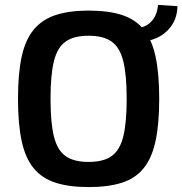

<svg xmlns="http://www.w3.org/2000/svg" viewBox="-20 -746 740 779"><path d="M339 -703Q419 -703 474 -685.5Q529 -668 562.5 -627Q596 -586 611 -517Q626 -448 626 -345Q626 -243 611 -173.5Q596 -104 562.5 -63Q529 -22 474 -4.5Q419 13 339 13Q261 13 206 -4.5Q151 -22 117 -63Q83 -104 68 -173.5Q53 -243 53 -345Q53 -448 68 -516.5Q83 -585 117 -626Q151 -667 206 -685Q261 -703 339 -703ZM339 -601Q280 -601 246.5 -577.5Q213 -554 199 -498.5Q185 -443 185 -345Q185 -247 199 -191.5Q213 -136 246.5 -112.5Q280 -89 339 -89Q399 -89 432.5 -112.5Q466 -136 480 -191.5Q494 -247 494 -345Q494 -443 480 -498.5Q466 -554 432.5 -577.5Q399 -601 339 -601ZM543 -578 539 -632Q576 -637 597 -662Q618 -687 621 -726L700 -721Q699 -676 677 -643.5Q655 -611 620 -594Q585 -577 543 -578Z"/></svg>

Font: Exo 2 SemiBold
Style: Regular
Weight: 600
Designer: Natanael Gama
Foundry: Natanael Gama
Version: Version 2.010